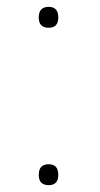

<svg xmlns="http://www.w3.org/2000/svg" viewBox="-20 -530 293 560"><path d="M93 -479Q93 -510 122 -510Q150 -510 150 -479Q150 -449 122 -449Q93 -449 93 -479ZM93 -20Q93 -51 122 -51Q150 -51 150 -20Q150 10 122 10Q93 10 93 -20Z"/></svg>

Font: Haskoy Thin
Style: Regular
Weight: 100
Designer: Ertekin Erdin
Foundry: Ertekin Erdin
Version: Version 2.000; ttfautohint (v1.8.4.7-5d5b)